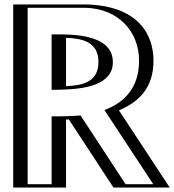

<svg xmlns="http://www.w3.org/2000/svg" viewBox="-20 -845 785 865"><path d="M64.5 -825H365.5C564.4 -820.4 646.7 -697.9 646.5 -571C646.3 -445.9 577.6 -379.9 494.5 -345.1L721.5 0H514.5L312.9 -307.8C290 -306.5 269.3 -306.1 252.5 -306V0H64.5ZM252.5 -456C344 -458 448.2 -468.2 448.5 -565C448.8 -656 361.5 -675 252.5 -675ZM79.5 -810H365.3C556.3 -805.6 631.7 -690.5 631.5 -571C631.3 -452.6 568 -392.1 488.7 -358.9L472 -351.9L693.7 -15H522.6L320.7 -323.3C297.4 -321.9 270.8 -321.1 252.4 -321L237.5 -320.9V-15H79.5ZM252.8 -441 237.5 -440.7V-690H252.5C359.6 -690 463.9 -671.2 463.5 -564.9C463.1 -451.9 340.7 -442.9 252.8 -441ZM79.5 -810V-15H237.5V-320.9L252.4 -321C270.7 -321.1 297.5 -321.9 320.7 -323.3L522.6 -15H693.7L472 -351.9L488.7 -358.9C568 -392.1 631.3 -452.6 631.5 -571C631.7 -690.5 556.3 -805.6 365.3 -810ZM252.8 -441C340.7 -442.9 463.1 -451.9 463.5 -564.9C463.9 -671.2 359.6 -690 252.5 -690H237.5V-440.7ZM64.5 -825V0H252.5V-306C269.3 -306.1 290 -306.5 312.9 -307.8L514.5 0H721.5L494.5 -345.1C577.5 -379.9 646.3 -445.9 646.5 -571C646.7 -697.9 564.3 -820.4 365.5 -825ZM252.5 -456V-675C361.5 -675 448.8 -655.9 448.5 -565C448.2 -468.1 344 -458 252.5 -456ZM104.5 -810H364.2C516.4 -805.8 606.7 -700.5 606.5 -571C606.3 -447.6 538 -385.8 464.7 -355.1L450.6 -349.2L670.4 -15H545.9L342.9 -324.8L306.6 -322.6C287.8 -321.5 270.3 -321.1 251.7 -321L212.5 -320.7V-15H104.5ZM254.8 -441C361.7 -443.4 488.1 -461.9 488.5 -565C488.8 -660.5 384.7 -690 252.5 -690H212.5V-440.1ZM39.5 -825V0H277.5V-306.3C282.2 -306.5 287.8 -306.6 290.3 -306.7L491.2 0H744.7L515.9 -347.8C606 -385.6 671.3 -449.2 671.5 -571C671.7 -688.1 604.4 -819.6 366.6 -825ZM277.5 -456.9V-674.6C348.9 -671.8 423.8 -658.1 423.5 -565C423.2 -468.5 340 -460 277.5 -456.9Z"/></svg>

Font: Hussar Outliner
Style: Regular
Weight: 700
Foundry: Cannot Into Space Fonts
Version: Version 0.92